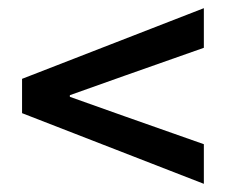

<svg xmlns="http://www.w3.org/2000/svg" viewBox="-20 -567 553 470"><path d="M479 -117 34 -290V-374L479 -547V-450L286 -382L151 -334V-330L286 -282L479 -214Z"/></svg>

Font: Source Sans 3 SemiBold
Style: Regular
Weight: 600
Designer: Paul D. Hunt
Foundry: Adobe
Version: Version 3.046;hotconv 1.0.118;makeotfexe 2.5.65603